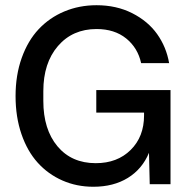

<svg xmlns="http://www.w3.org/2000/svg" viewBox="-20 -710 732 740"><path d="M339.8 9.8Q275.4 9.8 220.5 -14.4Q165.5 -38.6 125.5 -82.8Q85.4 -127 62.7 -193.1Q40 -259.3 40 -339.8Q40 -420.4 63.7 -486.8Q87.4 -553.2 128.9 -597.4Q170.4 -641.6 227.8 -665.8Q285.2 -689.9 352.1 -689.9Q428.7 -689.9 489.5 -659.2Q550.3 -628.4 585.7 -578.6Q621.1 -528.8 631.8 -466.8H523.9Q511.2 -525.4 466.3 -561.8Q421.4 -598.1 352.1 -598.1Q259.8 -598.1 203.4 -532.7Q147 -467.3 147 -358.9V-320.8Q147 -211.4 201.4 -146.2Q255.9 -81.1 349.1 -81.1Q432.1 -81.1 483.6 -132.1Q535.2 -183.1 535.2 -265.1V-275.9H351.1V-362.8H637.2V0H557.1L554.2 -121.1Q528.3 -58.6 472.9 -24.4Q417.5 9.8 339.8 9.8Z"/></svg>

Font: TASA Orbiter Deck Medium
Style: Regular
Weight: 500
Designer: Weizhong Zhang
Version: Version 1.000;Glyphs 3.1.2 (3151)